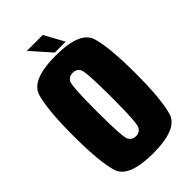

<svg xmlns="http://www.w3.org/2000/svg" viewBox="-244 -873 952 952"><g transform="rotate(-45 232.5 -397.0)"><path d="M232 4.5Q61 4.5 37 -75.5Q13 -155.5 13 -338Q13 -520 37 -600.2Q61 -680.5 231.8 -680.5Q402.5 -680.5 426.5 -600Q450.5 -519.5 450.5 -338Q450.5 -155.5 426.5 -75.5Q402.5 4.5 232 4.5ZM232 -116Q258 -116 270.2 -138.5Q282.5 -161 282.5 -338Q282.5 -518 270.2 -539.2Q258 -560.5 232 -560.5Q205.5 -560.5 193.2 -539.2Q181 -518 181 -338Q181 -161 193.2 -138.5Q205.5 -116 232 -116ZM240 -694 148 -798H259.5L316.5 -694Z"/></g></svg>

Font: Anybody Condensed ExtraBold
Style: Regular
Weight: 800
Width: 3
Designer: Tyler Finck
Foundry: Etcetera Type Company
Version: Version 1.010; ttfautohint (v1.8.3) -l 8 -r 50 -G 200 -x 14 